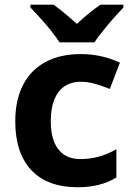

<svg xmlns="http://www.w3.org/2000/svg" viewBox="-20 -786 554 816"><path d="M44.9 -270.5Q44.9 -360.8 77.9 -424.8Q110.8 -488.8 173.3 -522.5Q235.8 -556.2 323.7 -556.2Q410.6 -556.2 489.7 -520L446.8 -408.2Q408.2 -423.3 379.9 -430.9Q351.6 -438.5 323.2 -438.5Q282.2 -438.5 252.4 -418Q224.6 -398.4 210.2 -361.3Q195.8 -324.2 195.8 -271.5Q195.8 -181.6 237.3 -141.1Q268.6 -109.9 321.8 -109.9Q402.8 -109.9 474.6 -151.9V-31.7Q408.2 9.8 310.5 9.8Q181.6 9.8 113.3 -62.7Q44.9 -135.3 44.9 -270.5ZM199.2 -652.8Q160.2 -701.2 109.4 -753.9V-766.1H207.5Q247.6 -737.8 306.6 -684.6Q362.8 -736.3 407.2 -766.1H504.4V-753.9Q454.1 -701.7 412.6 -648.4Q392.1 -623 381.3 -606H232.9Q222.7 -622.6 199.2 -652.8Z"/></svg>

Font: Viking Open Sans
Style: Bold
Weight: 700
Foundry: Ascender Corporation
Version: Version 2.001